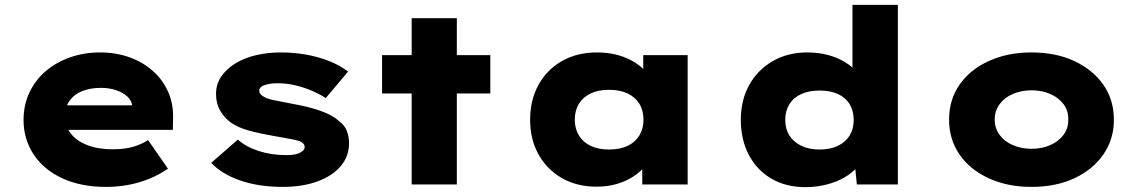

<svg xmlns="http://www.w3.org/2000/svg" viewBox="-20 -760 4695 791"><path d="M417 10Q313 10 236.5 -25.5Q160 -61 118.5 -124Q77 -187 77 -266Q77 -328 101.5 -379.5Q126 -431 169 -467.5Q212 -504 269.5 -524Q327 -544 392 -544Q458 -544 513.5 -524Q569 -504 610 -467.5Q651 -431 673 -381Q695 -331 693 -270L692 -225H194L171 -326H543L525 -301V-320Q524 -344 506 -361Q488 -378 459.5 -388Q431 -398 396 -398Q353 -398 319.5 -385Q286 -372 267 -345.5Q248 -319 248 -281Q248 -242 270.5 -211.5Q293 -181 337.5 -163Q382 -145 443 -145Q498 -145 533 -156.5Q568 -168 590 -183L672 -65Q634 -39 592.5 -22.5Q551 -6 507 2Q463 10 417 10Z M1145 10Q1047 10 971 -16Q895 -42 850 -89L960 -185Q993 -155 1045.5 -138Q1098 -121 1157 -121Q1173 -121 1187 -122.5Q1201 -124 1212 -129Q1223 -134 1229 -140Q1235 -146 1235 -155Q1235 -170 1213 -179Q1197 -184 1168 -189Q1139 -194 1107 -200Q1049 -210 1005.5 -222Q962 -234 931 -255Q903 -276 886.5 -305Q870 -334 870 -373Q870 -414 892 -445.5Q914 -477 951 -499.5Q988 -522 1036 -533Q1084 -544 1136 -544Q1189 -544 1238.5 -535.5Q1288 -527 1333.5 -509.5Q1379 -492 1414 -465L1322 -356Q1299 -371 1267.5 -385Q1236 -399 1199 -408Q1162 -417 1123 -417Q1107 -417 1094 -415Q1081 -413 1070 -409.5Q1059 -406 1053.5 -399.5Q1048 -393 1048 -386Q1048 -379 1052.5 -373Q1057 -367 1066 -362Q1080 -353 1109.5 -347Q1139 -341 1181 -333Q1255 -320 1303 -302.5Q1351 -285 1377 -261Q1400 -244 1409 -220.5Q1418 -197 1418 -170Q1418 -117 1384.5 -76.5Q1351 -36 1289 -13Q1227 10 1145 10Z M1676 0V-685H1862V0ZM1554 -375V-533H2000V-375Z M2438 9Q2356 9 2294.5 -26.5Q2233 -62 2198.5 -124Q2164 -186 2164 -266Q2164 -348 2198.5 -410.5Q2233 -473 2295 -508.5Q2357 -544 2440 -544Q2487 -544 2526 -533Q2565 -522 2595 -503Q2625 -484 2645 -461Q2665 -438 2672 -416L2630 -412V-533H2813V0H2626V-141L2665 -131Q2660 -104 2640.5 -79Q2621 -54 2591 -34Q2561 -14 2522.5 -2.5Q2484 9 2438 9ZM2489 -144Q2534 -144 2565.5 -159Q2597 -174 2614 -202Q2631 -230 2631 -266Q2631 -305 2614 -332.5Q2597 -360 2565.5 -375Q2534 -390 2489 -390Q2445 -390 2413.5 -375Q2382 -360 2365 -332.5Q2348 -305 2348 -266Q2348 -230 2365 -202Q2382 -174 2413.5 -159Q2445 -144 2489 -144Z M3298 11Q3218 11 3158 -24Q3098 -59 3065 -122Q3032 -185 3032 -266Q3032 -348 3067 -410.5Q3102 -473 3164 -508.5Q3226 -544 3306 -544Q3352 -544 3391 -533.5Q3430 -523 3460.5 -504.5Q3491 -486 3510.5 -462.5Q3530 -439 3535 -413L3492 -401V-740H3679V0H3510L3497 -130L3534 -119Q3530 -93 3510 -70Q3490 -47 3458 -28.5Q3426 -10 3384.5 0.5Q3343 11 3298 11ZM3356 -144Q3401 -144 3432.5 -159.5Q3464 -175 3480.5 -202Q3497 -229 3497 -266Q3497 -303 3480.5 -330.5Q3464 -358 3432.5 -372.5Q3401 -387 3356 -387Q3313 -387 3281 -372.5Q3249 -358 3232 -330.5Q3215 -303 3215 -266Q3215 -229 3232 -202Q3249 -175 3281 -159.5Q3313 -144 3356 -144Z M4229 10Q4131 10 4053.5 -25.5Q3976 -61 3933 -123.5Q3890 -186 3890 -267Q3890 -349 3933 -411Q3976 -473 4053.5 -508.5Q4131 -544 4229 -544Q4330 -544 4406 -508.5Q4482 -473 4525.5 -411Q4569 -349 4569 -267Q4569 -186 4525.5 -123.5Q4482 -61 4406 -25.5Q4330 10 4229 10ZM4230 -147Q4272 -147 4306.5 -162Q4341 -177 4361.5 -204.5Q4382 -232 4381 -267Q4382 -304 4361.5 -331Q4341 -358 4306.5 -373Q4272 -388 4230 -388Q4188 -388 4153 -373Q4118 -358 4098 -330.5Q4078 -303 4078 -267Q4078 -232 4098 -204.5Q4118 -177 4153 -162Q4188 -147 4230 -147Z"/></svg>

Font: Lexend Giga ExtraBold
Style: Regular
Weight: 800
Designer: Bonnie Shaver-Troup, Thomas Jockin
Foundry: Lexend
Version: Version 1.007